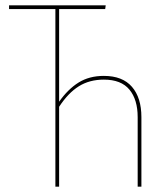

<svg xmlns="http://www.w3.org/2000/svg" viewBox="-20 -701 607 721"><path d="M511 -261V0H497V-261Q497 -327 466 -364.5Q435 -402 370 -402Q316 -402 276 -377Q236 -352 202 -300V0H188V-667H14V-681H377L375 -667H202V-319Q235 -366 275 -391Q315 -416 370 -416Q440 -416 475.5 -375Q511 -334 511 -261Z"/></svg>

Font: Fira Sans Compressed Hair
Style: Regular
Weight: 100
Width: 1
Designer: bBox Type GmbH & Carrois Corporate GbR & Edenspiekermann AG
Foundry: bBox Type GmbH & Carrois Corporate GbR & Edenspiekermann AG
Version: Version 4.301